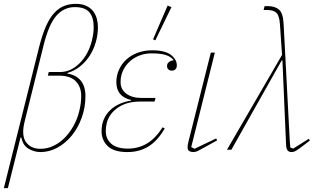

<svg xmlns="http://www.w3.org/2000/svg" viewBox="-35 -780 1677 1000"><path d="M219 -405H279Q307 -405 332.5 -417Q358 -429 380 -451Q402 -473 418 -502Q434 -531 443 -566Q449 -590 451 -607.5Q453 -625 453 -639Q453 -689 430.5 -716Q408 -743 355 -743Q298 -743 258.5 -698Q219 -653 192 -544L94 -150Q75 -76 100 -40.5Q125 -5 175 -5Q213 -5 246 -21.5Q279 -38 305 -65.5Q331 -93 349.5 -127.5Q368 -162 377 -198Q383 -222 385.5 -241Q388 -260 388 -280Q388 -328 359.5 -357Q331 -386 272 -386H214ZM170 -540Q186 -602 205 -644.5Q224 -687 247.5 -712.5Q271 -738 299 -749Q327 -760 360 -760Q393 -760 415.5 -749Q438 -738 451 -720.5Q464 -703 469.5 -681.5Q475 -660 475 -639Q475 -598 463.5 -559Q452 -520 431 -488Q410 -456 380.5 -433Q351 -410 316 -400V-397Q363 -389 386.5 -359Q410 -329 410 -281Q410 -220 390.5 -166.5Q371 -113 338.5 -73.5Q306 -34 264 -11Q222 12 176 12Q143 12 113.5 -5.5Q84 -23 76 -64H72L6 200H-15Z M693 -251Q624 -251 578.5 -219Q533 -187 521 -139Q518 -127 517 -117.5Q516 -108 516 -97Q516 -56 545 -31Q574 -6 631 -6Q685 -6 729.5 -32Q774 -58 812 -117L823 -111Q787 -48 739.5 -18Q692 12 629 12Q558 12 526 -19Q494 -50 494 -97Q494 -131 505.5 -158Q517 -185 538 -205.5Q559 -226 587 -238.5Q615 -251 648 -256V-259Q571 -277 571 -352Q571 -386 584.5 -416.5Q598 -447 622.5 -469.5Q647 -492 681.5 -505Q716 -518 757 -518Q825 -518 855.5 -494Q886 -470 886 -440Q886 -426 878.5 -419Q871 -412 860 -412Q849 -412 842 -418.5Q835 -425 835 -436Q835 -449 844.5 -456.5Q854 -464 868 -466V-469Q853 -486 826.5 -494Q800 -502 755 -502Q724 -502 697.5 -493Q671 -484 650.5 -468Q630 -452 616.5 -431.5Q603 -411 597 -388Q593 -372 593 -353Q593 -314 623 -292Q653 -270 700 -270H775L770 -251ZM838 -751 858 -743 774 -570 762 -575Z M1096 -49 1009 -1Q995 7 987 9.5Q979 12 970 12Q962 12 952 7.5Q942 3 942 -13Q942 -24 946 -40L1063 -506H1084L961 -14L978 -5L1091 -59Z M1434 -494 1423 -654Q1420 -698 1405 -713Q1390 -728 1355 -728H1338L1343 -748H1361Q1397 -748 1418 -730Q1439 -712 1442 -658L1474 -50Q1476 -26 1477 -12L1492 -6L1573 -57L1579 -48L1525 -7Q1508 5 1500 8.5Q1492 12 1484 12Q1470 12 1463 3.5Q1456 -5 1455 -26L1436 -465H1432L1170 0H1147Z"/></svg>

Font: IBM Plex Serif Thin
Style: Italic
Weight: 100
Italic angle: -14°
Designer: Mike Abbink, Paul van der Laan, Pieter van Rosmalen
Foundry: Bold Monday
Version: Version 3.001